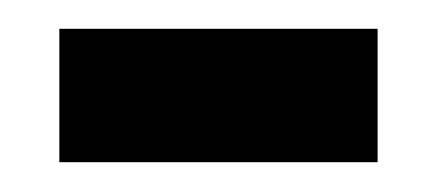

<svg xmlns="http://www.w3.org/2000/svg" viewBox="-20 -274 300 132"><path d="M20.8 -162.5V-254.2H239.6V-162.5Z"/></svg>

Font: Afacad SemiBold
Style: Regular
Weight: 600
Designer: Kristian Moeller
Foundry: Dicotype
Version: Version 1.000